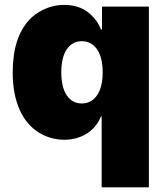

<svg xmlns="http://www.w3.org/2000/svg" viewBox="-20 -573 688 797"><path d="M143.1 -523.8Q191.8 -552.6 245.7 -552.6Q306.1 -552.6 344.8 -522.4Q383.9 -491.8 399.1 -450.3H403.4V-545.5H598V204.5H402V-89.5H399.1Q389.2 -65.7 373.8 -47.6Q358.3 -29.5 338.6 -17.4Q318.9 -5.3 295.6 0.9Q272.4 7.1 247.2 7.1Q188.9 7.1 140.3 -23.4Q115.8 -38.7 95.9 -62Q76 -85.2 62 -116.3Q47.9 -147.4 40.3 -186.4Q32.7 -225.5 32.7 -272.7Q32.7 -307.9 37.6 -344.3Q42.6 -380.7 55.2 -414.2Q67.8 -447.8 89.1 -476.2Q110.4 -504.6 143.1 -523.8ZM319.6 -143.5Q339.8 -143.5 356 -152.5Q372.2 -161.6 383.3 -178.3Q394.5 -195 400.4 -218.9Q406.2 -242.9 406.2 -272.7Q406.2 -303.3 400.4 -327.2Q394.5 -351.2 383.3 -367.7Q372.2 -384.2 356 -393.1Q339.8 -402 319.6 -402Q299.4 -402 283.6 -393.1Q267.8 -384.2 256.7 -367.7Q245.7 -351.2 240.1 -327.2Q234.4 -303.3 234.4 -272.7Q234.4 -242.5 240.1 -218.4Q245.7 -194.2 256.7 -177.7Q267.8 -161.2 283.6 -152.3Q299.4 -143.5 319.6 -143.5Z"/></svg>

Font: Inter P Black
Style: Regular
Weight: 900
Designer: Rasmus Andersson
Foundry: rsms
Version: Version 3.018;git-588b23468